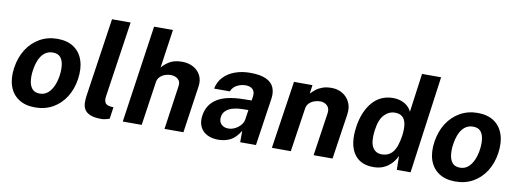

<svg xmlns="http://www.w3.org/2000/svg" viewBox="-60 -1088 3890 1443"><g transform="rotate(10 1885.0 -366.5)"><path d="M242.5 10Q168.5 10 118.5 -22.5Q68.5 -55 47.2 -114.5Q26 -174 37.5 -255.5Q49.5 -337 88.2 -398Q127 -459 187 -493Q247 -527 321 -527Q396 -527 445.8 -493.8Q495.5 -460.5 516.2 -399.5Q537 -338.5 525 -255.5Q513.5 -177.5 475.8 -117.8Q438 -58 378.8 -24Q319.5 10 242.5 10ZM260 -98.5Q296.5 -98.5 322.2 -121Q348 -143.5 363.5 -180.2Q379 -217 385 -260.5Q390.5 -301.5 386.2 -338Q382 -374.5 363 -397Q344 -419.5 305 -419.5Q267.5 -419.5 241.5 -398.2Q215.5 -377 200.5 -340.8Q185.5 -304.5 179.5 -260.5Q173.5 -220 177.8 -182.8Q182 -145.5 201.2 -122Q220.5 -98.5 260 -98.5Z M749.5 9Q693.5 9 662.8 -4.5Q632 -18 619.5 -40.2Q607 -62.5 606.5 -89.8Q606 -117 610 -145L698.5 -743H840.5L754.5 -163Q750.5 -134.5 759.8 -116.8Q769 -99 801.5 -95L824 -93.5L811 -3.5Q795.5 1.5 779.5 5.2Q763.5 9 749.5 9Z M911.5 0 1019.5 -743H1163.5L1121 -449Q1142.5 -476 1178.5 -498Q1214.5 -520 1274.5 -520Q1322 -520 1359.2 -499.8Q1396.5 -479.5 1415.2 -443Q1434 -406.5 1426.5 -357.5L1374.5 0H1230L1278.5 -337Q1283.5 -370 1261.8 -388.5Q1240 -407 1206 -407Q1182.5 -407 1160.5 -398.5Q1138.5 -390 1123.2 -373.5Q1108 -357 1105 -333L1056 0Z M1640 10Q1591.5 10 1555.8 -8.5Q1520 -27 1502.8 -62.2Q1485.5 -97.5 1492.5 -148Q1505 -233 1573.8 -277.2Q1642.5 -321.5 1776 -323L1838 -324L1842.5 -355Q1847.5 -391.5 1828.5 -410.2Q1809.5 -429 1771 -428.5Q1741 -428 1710.2 -413Q1679.5 -398 1664 -363H1544.5Q1555 -416.5 1590 -453Q1625 -489.5 1677.2 -508.2Q1729.5 -527 1792.5 -527Q1869.5 -527 1913.5 -506.5Q1957.5 -486 1973.2 -449.2Q1989 -412.5 1982 -363.5L1928 0H1807.5L1808 -87.5Q1774 -31.5 1733 -10.8Q1692 10 1640 10ZM1702 -86Q1721.5 -86 1740.2 -93.2Q1759 -100.5 1774.8 -112.8Q1790.5 -125 1801.5 -140.5Q1812.5 -156 1815 -172.5L1826.5 -249L1776.5 -248Q1742 -247.5 1710.8 -239.2Q1679.5 -231 1658 -212.5Q1636.5 -194 1631.5 -162.5Q1627 -126.5 1647.5 -106.2Q1668 -86 1702 -86Z M2049.5 0 2127 -517H2268L2259 -450.5Q2276.5 -469.5 2297.2 -485.5Q2318 -501.5 2346.5 -511.5Q2375 -521.5 2414.5 -521.5Q2460.5 -521.5 2497.2 -499.8Q2534 -478 2553 -438.2Q2572 -398.5 2564 -344.5L2512.5 0H2368L2416.5 -327Q2422.5 -365.5 2401.2 -386.2Q2380 -407 2347 -407Q2324 -407 2301.5 -398.8Q2279 -390.5 2263.2 -374.5Q2247.5 -358.5 2244 -334.5L2194 0Z M2824 10Q2722 10 2675.2 -61.8Q2628.5 -133.5 2646 -261.5Q2663 -383 2724.5 -455Q2786 -527 2883.5 -527Q2910 -527 2932.8 -520.8Q2955.5 -514.5 2973.5 -503.5Q2991.5 -492.5 3004.2 -478Q3017 -463.5 3024 -447L3064.5 -743H3210L3108 0H3003L3001 -106Q2991.5 -84.5 2976.2 -64Q2961 -43.5 2939.5 -26.8Q2918 -10 2889.5 0Q2861 10 2824 10ZM2870.5 -95Q2923 -95 2954.5 -133.5Q2986 -172 2999 -263.5Q3005.5 -316.5 2998.8 -351.5Q2992 -386.5 2971.5 -403.8Q2951 -421 2916 -421Q2870 -421 2834.8 -384.8Q2799.5 -348.5 2788 -263.5Q2776.5 -177 2799.2 -136Q2822 -95 2870.5 -95Z M3449.5 10Q3375.5 10 3325.5 -22.5Q3275.5 -55 3254.2 -114.5Q3233 -174 3244.5 -255.5Q3256.5 -337 3295.2 -398Q3334 -459 3394 -493Q3454 -527 3528 -527Q3603 -527 3652.8 -493.8Q3702.5 -460.5 3723.2 -399.5Q3744 -338.5 3732 -255.5Q3720.5 -177.5 3682.8 -117.8Q3645 -58 3585.8 -24Q3526.5 10 3449.5 10ZM3467 -98.5Q3503.5 -98.5 3529.2 -121Q3555 -143.5 3570.5 -180.2Q3586 -217 3592 -260.5Q3597.5 -301.5 3593.2 -338Q3589 -374.5 3570 -397Q3551 -419.5 3512 -419.5Q3474.5 -419.5 3448.5 -398.2Q3422.5 -377 3407.5 -340.8Q3392.5 -304.5 3386.5 -260.5Q3380.5 -220 3384.8 -182.8Q3389 -145.5 3408.2 -122Q3427.5 -98.5 3467 -98.5Z"/></g></svg>

Font: Public Sans Thin
Style: Bold Italic
Weight: 700
Italic angle: -8°
Version: Version 2.001